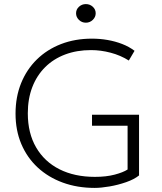

<svg xmlns="http://www.w3.org/2000/svg" viewBox="-20 -904 790 939"><path d="M443 15Q358 15 287 -11Q216 -37 164.2 -85Q112.5 -133 84.2 -199.8Q56 -266.5 56 -348Q56 -430 83.2 -497.2Q110.5 -564.5 160.2 -613.2Q210 -662 278.5 -688.5Q347 -715 430 -715Q468.5 -715 506 -708.5Q543.5 -702 577.2 -689Q611 -676 638 -655.5L610 -608Q569.5 -633.5 521.2 -646.2Q473 -659 425 -659Q355.5 -659 298.5 -637.5Q241.5 -616 200.8 -575.5Q160 -535 138 -478Q116 -421 116 -350Q116 -252.5 156.8 -182.8Q197.5 -113 271.2 -76Q345 -39 444 -39Q499.5 -39 541 -50Q582.5 -61 604 -75V-289H430V-343H660V-46Q636.5 -27 597.2 -13.2Q558 0.5 516 7.8Q474 15 443 15ZM400 -793Q380 -793 366 -806.8Q352 -820.5 352 -839Q352 -858 366.2 -871Q380.5 -884 400 -884Q419.5 -884 433.8 -871Q448 -858 448 -839Q448 -820.5 433.8 -806.8Q419.5 -793 400 -793Z"/></svg>

Font: Geologica Roman Thin
Style: Regular
Weight: 250
Designer: Sindre Bremnes, Frode Helland
Foundry: Monokrom Skriftforlag AS
Version: Version 1.010;gftools[0.9.28]